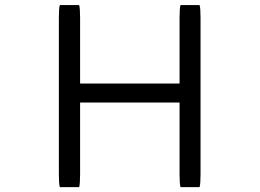

<svg xmlns="http://www.w3.org/2000/svg" viewBox="-20 -735 1040 769"><path d="M703.1 -714.8Q699.2 -703.1 699.2 -664.1V-400.4H300.8V-664.1Q300.8 -703.6 296.9 -714.8H219.7Q215.8 -703.1 215.8 -664.1V-37.1Q215.8 3.4 219.7 14.6H296.9Q300.8 2.9 300.8 -37.1V-324.2H699.2V-37.1Q699.2 3.4 703.1 14.6H779.3Q783.2 2.9 783.2 -37.1V-664.1Q783.2 -703.6 779.3 -714.8Z"/></svg>

Font: YuPearl-Light
Style: Light
Weight: 300
Designer: Max Yao
Foundry: Max-Everyday
Version: Version 1.011; ttfautohint (v1.8.3)